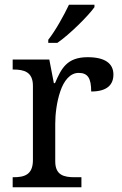

<svg xmlns="http://www.w3.org/2000/svg" viewBox="-20 -786 511 806"><path d="M321.8 0V-42H293.9C248.5 -42 211.9 -50.3 211.9 -108.9V-266.1C211.9 -304.7 217.3 -355.5 232.9 -401.9C248 -447.3 274.4 -480 310.1 -480C349.1 -480 362.8 -457 362.8 -401.9C430.7 -401.9 456.1 -431.2 456.1 -473.1C456.1 -519.5 420.9 -545.9 348.1 -545.9C260.3 -545.9 237.3 -498 210.9 -437H206.1L187 -536.1H33.2V-494.1H36.1C80.6 -494.1 118.2 -484.4 118.2 -425.8V-113.8C118.2 -51.3 81.1 -42 36.1 -42H33.2V0ZM182.6 -606H220.7C272.5 -641.6 350.1 -718.8 376.5 -755.9V-766.1H269.5C249 -722.7 212.9 -657.2 182.6 -619.1Z"/></svg>

Font: The Erased English
Style: Regular
Weight: 400
Designer: Monotype Design team + ligartures altered by 180 Amsterdam
Foundry: Monotype Imaging Inc.
Version: Version 1.030;Glyphs 3.1.2 (3151)